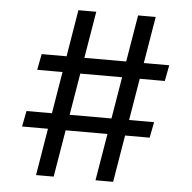

<svg xmlns="http://www.w3.org/2000/svg" viewBox="-51 -763 812 814"><g transform="rotate(5 354.5 -356.0)"><path d="M68 -267H611L598 -200H55ZM111 -513H654L641 -445H98ZM250 -712H326L207 0H132ZM504 -712H579L460 0H385Z"/></g></svg>

Font: Asta Sans
Style: Regular
Weight: 400
Designer: 42dot
Version: Version 1.000